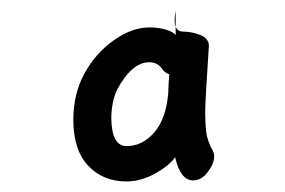

<svg xmlns="http://www.w3.org/2000/svg" viewBox="-20 -806 540 364"><path d="M220 -462Q175 -462 147 -492Q119 -522 119 -579Q119 -628 140 -666.5Q161 -705 195.5 -729.5Q230 -754 263 -754Q281 -754 295.5 -749.5Q310 -745 313 -739V-755Q317 -746 328 -746Q344 -746 360 -739.5Q376 -733 376 -719Q369 -613 369 -594Q369 -572 371 -555.5Q373 -539 384 -519Q384 -518 385 -516.5Q386 -515 386 -509Q386 -496 374 -480Q362 -464 346 -464Q322 -464 312 -508Q301 -492 274 -477Q247 -462 220 -462ZM220 -529Q250 -529 272.5 -555Q295 -581 299 -630Q299 -643 301 -665Q295 -667 289 -673Q280 -688 263 -688Q230 -688 202 -636Q191 -612 191 -581Q192 -529 220 -529ZM313 -755Q311 -760 311 -768Q311 -775 313 -786Z"/></svg>

Font: LXGW WenKai Mono TC
Style: Bold
Weight: 700
Designer: LXGW / Fontworks Inc.
Foundry: LXGW / Fontworks Inc.
Version: Version 1.330